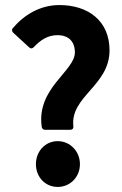

<svg xmlns="http://www.w3.org/2000/svg" viewBox="-20 -715 484 759"><path d="M145 -213C146 -207 151 -202 157 -202H258C269 -202 271 -211 270 -216C257 -334 413 -376 413 -516C413 -633 328 -695 215 -695C138 -695 75 -656 30 -603C26 -598 27 -591 32 -586L96 -527C101 -522 108 -523 113 -528C141 -558 170 -576 207 -576C252 -576 276 -550 276 -508C276 -433 123 -367 145 -213ZM122 -66C122 -15 159 24 208 24C257 24 296 -15 296 -66C296 -117 257 -157 208 -157C159 -157 122 -117 122 -66Z"/></svg>

Font: Falling Sky
Style: Bd
Weight: 700
Designer: Paul D. Hunt
Foundry: Adobe Systems Incorporated
Version: Version 1.02